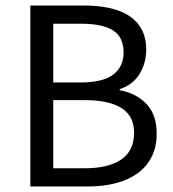

<svg xmlns="http://www.w3.org/2000/svg" viewBox="-20 -676 628 696"><path d="M90 0V-656H285Q335 -656 376.5 -647Q418 -638 447.5 -619Q477 -600 493.5 -569.5Q510 -539 510 -496Q510 -447 485.5 -407.5Q461 -368 414 -353V-349Q474 -338 511 -299Q548 -260 548 -192Q548 -144 530 -108Q512 -72 479 -48Q446 -24 400 -12Q354 0 299 0ZM173 -377H270Q354 -377 391 -406Q428 -435 428 -485Q428 -542 389.5 -566Q351 -590 274 -590H173ZM173 -66H287Q372 -66 419 -97.5Q466 -129 466 -195Q466 -256 420 -284.5Q374 -313 287 -313H173Z"/></svg>

Font: Pinyin1712
Style: Regular
Weight: 400
Version: Version 1